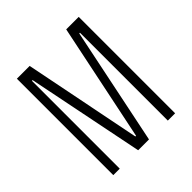

<svg xmlns="http://www.w3.org/2000/svg" viewBox="-183 -826 966 966"><g transform="rotate(-45 300.0 -343.0)"><path d="M80 0V-686H171L296 -59H301L431 -686H520V0H468V-625H463L334 0H257L131 -625H126V0Z"/></g></svg>

Font: Chivo Mono Thin
Style: Regular
Weight: 250
Designer: Hector Gatti
Foundry: Omnibus-Type
Version: Version 1.008